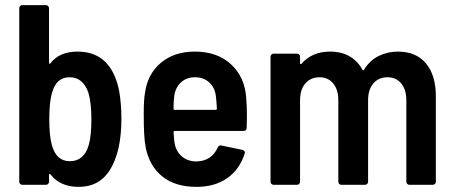

<svg xmlns="http://www.w3.org/2000/svg" viewBox="-20 -720 1767 748"><path d="M453 -257Q453 -196 442 -144Q424 -68 386 -30Q348 8 286 8Q215 8 177 -40Q175 -43 173 -42Q171 -41 171 -38V-12Q171 -7 167.5 -3.5Q164 0 159 0H67Q62 0 58.5 -3.5Q55 -7 55 -12V-688Q55 -693 58.5 -696.5Q62 -700 67 -700H159Q164 -700 167.5 -696.5Q171 -693 171 -688V-475Q171 -472 173 -471.5Q175 -471 177 -474Q212 -519 282 -519Q413 -519 444 -367Q453 -316 453 -257ZM336 -256Q336 -321 324 -360Q303 -419 251 -419Q199 -419 183 -359Q172 -324 172 -256Q172 -190 182 -155Q199 -92 252 -92Q308 -92 326 -156Q336 -191 336 -256Z M942 -265 941 -222Q941 -210 929 -210H661Q656 -210 656 -205Q658 -177 660 -164Q665 -131 688 -111Q711 -91 746 -91Q776 -92 796.5 -106Q817 -120 828 -145Q833 -156 843 -153L925 -136Q937 -132 933 -121Q913 -59 864.5 -25.5Q816 8 746 8Q663 8 613 -32Q563 -72 548 -143Q543 -170 541.5 -200Q540 -230 540 -280Q540 -332 545 -359Q555 -432 607 -475.5Q659 -519 739 -519Q826 -519 879.5 -470Q933 -421 939 -341Q942 -308 942 -265ZM659 -347Q656 -325 656 -297Q656 -292 661 -292H820Q825 -292 825 -297Q823 -331 821 -346Q817 -379 795 -399Q773 -419 740 -419Q707 -419 685.5 -399.5Q664 -380 659 -347Z M1678 -345V-12Q1678 -7 1674.5 -3.5Q1671 0 1666 0H1575Q1570 0 1566.5 -3.5Q1563 -7 1563 -12V-329Q1563 -371 1543 -395Q1523 -419 1490 -419Q1455 -419 1434.5 -395Q1414 -371 1414 -330V-12Q1414 -7 1410.5 -3.5Q1407 0 1402 0H1310Q1305 0 1301.5 -3.5Q1298 -7 1298 -12V-329Q1298 -371 1278 -395Q1258 -419 1225 -419Q1190 -419 1169.5 -395Q1149 -371 1149 -330V-12Q1149 -7 1145.5 -3.5Q1142 0 1137 0H1046Q1041 0 1037.5 -3.5Q1034 -7 1034 -12V-499Q1034 -504 1037.5 -507.5Q1041 -511 1046 -511H1137Q1142 -511 1145.5 -507.5Q1149 -504 1149 -499V-474Q1149 -471 1151 -470.5Q1153 -470 1155 -472Q1196 -519 1266 -519Q1310 -519 1342 -500.5Q1374 -482 1392 -448Q1394 -446 1396 -446Q1398 -446 1399 -450Q1422 -486 1456.5 -502.5Q1491 -519 1530 -519Q1601 -519 1639.5 -473Q1678 -427 1678 -345Z"/></svg>

Font: Barlow Semi Condensed SemiBold
Style: Regular
Weight: 600
Width: 4
Designer: Jeremy Tribby
Foundry: Tribby Type
Version: Version 1.408